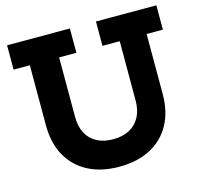

<svg xmlns="http://www.w3.org/2000/svg" viewBox="-110 -879 1059 1010"><g transform="rotate(-15 419.5 -374.0)"><path d="M497 -759H826V-626.5H737.5V-299.5Q737.5 -203 699 -133.5Q660.5 -64 589.2 -26.5Q518 11 419 11Q321 11 249.8 -26.5Q178.5 -64 140 -133.5Q101.5 -203 101.5 -299.5V-626.5H13V-759H355V-626.5H261V-303Q261 -250.5 280.5 -213.5Q300 -176.5 336.8 -156.8Q373.5 -137 425 -137Q477 -137 514 -156.8Q551 -176.5 571 -213.8Q591 -251 591 -303V-626.5H497Z"/></g></svg>

Font: Hepta Slab ExtraLight
Style: Bold
Weight: 700
Version: Version 1.102